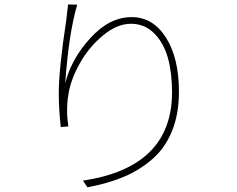

<svg xmlns="http://www.w3.org/2000/svg" viewBox="-20 -793 1040 844"><path d="M279.3 -773.4 319.3 -772.5Q282.2 -645.5 266.6 -426.8Q293 -533.2 377 -625.5Q460.9 -717.8 558.6 -717.8Q652.3 -717.8 709.5 -627.9Q766.6 -538.1 766.6 -389.6Q766.6 -292 736.3 -217.3Q706.1 -142.6 649.9 -93.8Q593.8 -44.9 523.9 -15.6Q454.1 13.7 364.3 30.3L344.7 1Q736.3 -57.6 736.3 -387.7Q736.3 -471.7 718.3 -537.6Q700.2 -603.5 658.2 -646Q616.2 -688.5 555.7 -688.5Q494.1 -688.5 432.1 -636.7Q370.1 -585 330.1 -513.2Q290 -441.4 280.3 -375Q269.5 -309.6 280.3 -237.3L247.1 -234.4Q238.3 -315.4 238.3 -382.8Q238.3 -488.3 271.5 -706.1Q275.4 -735.4 279.3 -773.4Z"/></svg>

Font: Gen Shin Gothic ExtraLight
Style: Regular
Weight: 100
Designer: [Source Han Sans]
Ryoko NISHIZUKA  (kana & ideographs); Paul D. Hunt (Latin, Greek & Cyrillic); Wenlong ZHANG  (bopomofo
Version: Version 1.002.20150607